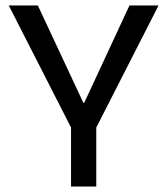

<svg xmlns="http://www.w3.org/2000/svg" viewBox="-20 -680 610 700"><path d="M239 0V-215L12 -660H118L284 -305H287L452 -660H558L331 -215V0Z"/></svg>

Font: Bricolage Grotesque 36pt
Style: Regular
Weight: 400
Designer: Mathieu Triay
Foundry: Atelier Triay
Version: Version 1.001;gftools[0.9.33.dev8+g029e19f]